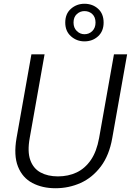

<svg xmlns="http://www.w3.org/2000/svg" viewBox="-20 -989 696 1021"><path d="M275 12Q205 12 152 -16Q99 -44 75.5 -103.5Q52 -163 68 -255L147 -700H217L138 -255Q125 -183 141 -138Q157 -93 195.5 -72Q234 -51 288 -51Q343 -51 387.5 -72Q432 -93 463 -138Q494 -183 507 -255L586 -700H656L577 -255Q561 -163 516 -103.5Q471 -44 408.5 -16Q346 12 275 12ZM429 -769Q388 -769 357.5 -796Q327 -823 327 -869Q327 -916 357.5 -942.5Q388 -969 429 -969Q472 -969 501.5 -942.5Q531 -916 531 -869Q531 -823 501.5 -796Q472 -769 429 -769ZM429 -807Q454 -807 471 -824Q488 -841 488 -869Q488 -898 471 -914Q454 -930 429 -930Q406 -930 388.5 -914Q371 -898 371 -869Q371 -841 388.5 -824Q406 -807 429 -807Z"/></svg>

Font: DM Sans 9pt Light
Style: Italic
Weight: 300
Italic angle: -10°
Version: Version 4.004;gftools[0.9.30]